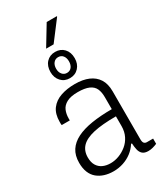

<svg xmlns="http://www.w3.org/2000/svg" viewBox="-231 -1014 942 1111"><g transform="rotate(-30 240.5 -459.0)"><path d="M184 12Q152 12 125 3.5Q98 -5 77.5 -22Q57 -39 46 -66Q35 -93 35 -130Q35 -179 56.5 -212Q78 -245 119 -265.5Q160 -286 219.5 -295.5Q279 -305 354 -305V-385Q354 -419 343.5 -442Q333 -465 306 -477Q279 -489 232 -489Q185 -489 158 -474.5Q131 -460 121 -436Q111 -412 111 -383V-370H57Q56 -375 56 -380Q56 -385 56 -392Q56 -445 80 -477Q104 -509 146 -523.5Q188 -538 241 -538Q294 -538 331.5 -522Q369 -506 389.5 -474Q410 -442 410 -392V-72Q410 -53 416.5 -45.5Q423 -38 435 -38H476V-3Q462 3 447 7Q432 11 417 11Q392 11 379 -0.5Q366 -12 361.5 -32Q357 -52 356 -75H350Q333 -48 307.5 -28.5Q282 -9 250.5 1.5Q219 12 184 12ZM193 -37Q221 -37 249 -47.5Q277 -58 301 -77.5Q325 -97 339.5 -126Q354 -155 354 -192V-257Q261 -257 204 -244Q147 -231 120.5 -203.5Q94 -176 94 -132Q94 -99 107 -78Q120 -57 142 -47Q164 -37 193 -37ZM235 -581Q199 -581 176.5 -605.5Q154 -630 154 -668Q154 -708 176.5 -732Q199 -756 235 -756Q271 -756 293.5 -732Q316 -708 316 -668Q316 -630 293.5 -605.5Q271 -581 235 -581ZM235 -616Q255 -616 266.5 -630.5Q278 -645 278 -669Q278 -692 266.5 -706.5Q255 -721 235 -721Q216 -721 204 -706.5Q192 -692 192 -668Q192 -645 204 -630.5Q216 -616 235 -616ZM200 -798 280 -930H347L348 -927L250 -798Z"/></g></svg>

Font: Archivo SemiCondensed ExtraLight
Style: Regular
Weight: 250
Width: 4
Designer: Hector Gatti
Foundry: Omnibus-Type
Version: Version 2.001